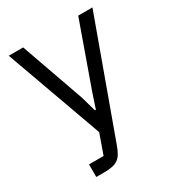

<svg xmlns="http://www.w3.org/2000/svg" viewBox="-173 -620 845 924"><g transform="rotate(-30 249.5 -158.0)"><path d="M278 -165 250 -81H245L221 -165L97 -516H17L210 20L171 130H90V200H131C207 200 228 182 251 120L482 -516H403Z"/></g></svg>

Font: IBM Plex Arabic
Style: Regular
Weight: 400
Designer: Mike Abbink, Paul van der Laan, Pieter van Rosmalen, Wael Morcos, Khajak Apelian
Foundry: Bold Monday
Version: Version 1.0